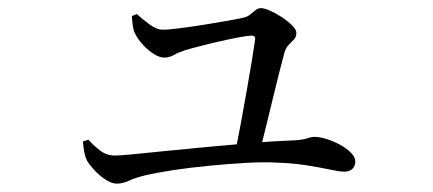

<svg xmlns="http://www.w3.org/2000/svg" viewBox="-20 -482 1040 461"><path d="M565.9 -440Q574.5 -442 581 -447.5Q587.6 -453 593.9 -457.8Q600.1 -462.5 606.5 -462.5Q614.4 -462.5 628.6 -456.3Q642.8 -450 657.4 -440.4Q671.9 -430.7 681.7 -420.6Q691.6 -410.6 691.6 -402.9Q691.6 -393.4 685.5 -387Q679.5 -380.7 672.9 -373.9Q666.4 -367.2 663.1 -356.2Q658.7 -340.4 651.3 -311.2Q643.9 -282.1 635.3 -246.4Q626.6 -210.7 618.3 -176.3Q609.9 -141.9 602.9 -114.7L543.8 -112.9Q550.4 -143.9 557.9 -183.9Q565.3 -223.9 572.4 -264.1Q579.5 -304.4 584.9 -337.4Q590.3 -370.5 592.7 -387.9Q593.4 -396.5 584.4 -396.5Q575.8 -396.5 554.7 -392.6Q533.6 -388.7 508.4 -382.9Q483.2 -377.2 460 -371.2Q436.8 -365.2 423 -360.9Q408.7 -356.3 397.6 -350Q386.5 -343.7 373.9 -343.7Q363.2 -343.7 349.6 -352.3Q335.9 -360.8 323.8 -373.9Q311.6 -387 305.2 -399.5Q300.2 -409.3 298.7 -421.1Q297.2 -433 296.6 -443.4L308.5 -448.2Q321.3 -436.6 338.8 -423.6Q356.3 -410.7 370.6 -410.7Q385.2 -410.7 412 -414.2Q438.7 -417.7 469.1 -422.5Q499.5 -427.4 526.1 -432.1Q552.7 -436.8 565.9 -440ZM179.1 -142.6 192.4 -146.4Q205.3 -132 220.7 -120.3Q236.2 -108.5 256.5 -108.5Q267.6 -108.5 301.2 -111.8Q334.7 -115.1 382 -119.9Q429.2 -124.7 482.5 -129.6Q535.7 -134.5 586.9 -138.9Q638.1 -143.3 679.2 -144.7Q705.7 -145.7 716.9 -149.6Q728 -153.4 735.1 -153.4Q747.5 -153.4 764.2 -148.2Q780.9 -143.1 796.6 -134.4Q812.3 -125.7 822.7 -115.3Q833.1 -104.8 833.1 -94.7Q833.1 -83.2 826.1 -76.5Q819 -69.8 806.7 -69.8Q795.6 -69.8 772.7 -74.8Q749.8 -79.7 716.7 -85Q683.5 -90.4 640.6 -91.7Q610.5 -93.3 568.7 -90.8Q526.9 -88.3 482 -84Q437.1 -79.7 396.5 -73.6Q355.8 -67.4 327.9 -60.8Q304.2 -55 289.4 -48Q274.6 -41.1 260 -41.1Q248.3 -41.1 233.2 -50.9Q218.2 -60.8 206 -74.1Q193.9 -87.4 188.6 -96.8Q181.4 -111.5 179.1 -142.6Z"/></svg>

Font: Noto Serif JP
Style: Regular
Weight: 200
Designer: Ryoko NISHIZUKA 西塚涼子 (kana & ideographs); Frank Grießhammer (Latin, Greek & Cyrillic); Wenlong ZHANG 张文龙 (bopomofo); San
Foundry: Adobe
Version: Version 2.001;hotconv 1.1.0;makeotfexe 2.6.0